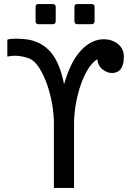

<svg xmlns="http://www.w3.org/2000/svg" viewBox="-20 -924 640 944"><path d="M169 -805Q154 -805 155 -820V-890Q155 -905 169 -904H239Q254 -904 254 -890V-820Q254 -805 239 -805ZM361 -805Q346 -805 346 -820V-890Q346 -905 361 -904H430Q445 -904 445 -890V-820Q445 -805 430 -805ZM245 -317Q245 -361 236.5 -411Q228 -461 212 -507Q196 -553 175 -587Q154 -621 131 -633Q118 -640 95.5 -645Q73 -650 54 -650Q46 -650 35.5 -649Q25 -648 16 -646V-729Q32 -734 58 -734Q73 -734 91.5 -732.5Q110 -731 126 -728Q192 -714 233.5 -662.5Q275 -611 295 -510Q324 -610 366.5 -662.5Q409 -715 462 -728Q472 -730 479 -730.5Q486 -731 491 -731Q530 -731 559.5 -708Q589 -685 589 -644Q589 -636 587.5 -623Q586 -610 581 -598Q573 -579 559 -572Q545 -565 531 -565Q507 -565 484.5 -582.5Q462 -600 458 -633Q430 -614 409 -578Q388 -542 373.5 -496.5Q359 -451 351.5 -404Q344 -357 344 -317V0H245Z"/></svg>

Font: PlemolJP35 Console
Style: Regular
Weight: 400
Version: v2.0.3; ttfautohint (v1.8.4.7-5d5b-dirty) -l 6 -r 45 -G 200 